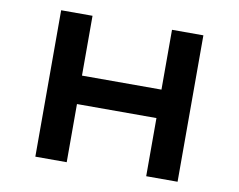

<svg xmlns="http://www.w3.org/2000/svg" viewBox="-77 -802 1123 904"><g transform="rotate(10 485.0 -350.0)"><path d="M675 0V-700H825V0ZM145 0V-700H295V0ZM205 -278 206 -414H752V-278Z"/></g></svg>

Font: Lexend Mega SemiBold
Style: Regular
Weight: 600
Designer: Bonnie Shaver-Troup, Thomas Jockin
Foundry: Lexend
Version: Version 1.007